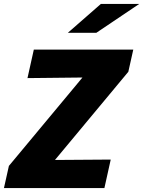

<svg xmlns="http://www.w3.org/2000/svg" viewBox="-29 -951 724 971"><path d="M-9 0 16 -112 388 -559 110 -556 142 -700H645L620 -588L249 -142L531 -144L499 0ZM314 -785 481 -931H675L458 -785Z"/></svg>

Font: Red Hat Mono
Style: Italic
Weight: 300
Italic angle: -12°
Monospace: yes
Designer: Pentagram, MCKL
Foundry: Pentagram, MCKL
Version: Version 1.023